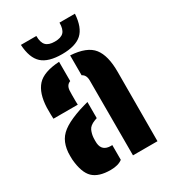

<svg xmlns="http://www.w3.org/2000/svg" viewBox="-191 -883 885 991"><g transform="rotate(-30 251.0 -387.5)"><path d="M48.5 -369Q48 -375 47.5 -395.5Q47 -416 47.5 -436Q51 -520 88.5 -561.8Q126 -603.5 220.5 -609V-494Q195.5 -485 193.5 -453Q193 -447.5 192.8 -428.2Q192.5 -409 192.8 -390.5Q193 -372 193.5 -369ZM309.5 0V-446Q309.5 -479.5 286.5 -490.5V-609Q383.5 -603 420.2 -556.2Q457 -509.5 456.5 -412L455.5 0ZM27.5 -137Q27 -145.5 27 -159Q27 -172.5 27.5 -180Q31 -221 47.5 -249.8Q64 -278.5 98.8 -300Q133.5 -321.5 191.5 -341Q205.5 -345.5 218.2 -349Q231 -352.5 243.5 -356V-260Q240 -259 236.5 -257.5Q233 -256 229.5 -255Q198 -243 189 -222.8Q180 -202.5 178.5 -180Q178 -167.5 178 -163Q178 -158.5 178.5 -148Q183 -99 235.5 -99Q241 -99 243.5 -99.5V-11.5Q218 8 172.5 8Q102 8 68.2 -24.5Q34.5 -57 27.5 -137ZM254.5 -635Q173.5 -635 135.8 -669.2Q98 -703.5 93.5 -783H185.5Q185.5 -744 201.8 -727Q218 -710 254.5 -710Q291.5 -710 307.5 -727Q323.5 -744 323.5 -783H415.5Q410.5 -703.5 372.8 -669.2Q335 -635 254.5 -635Z"/></g></svg>

Font: Big Shoulders Stencil Text Black
Style: Regular
Weight: 900
Designer: Patric King
Foundry: XO Type Co
Version: Version 1.000